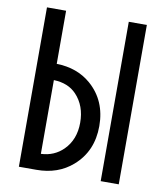

<svg xmlns="http://www.w3.org/2000/svg" viewBox="-82 -800 751 869"><g transform="rotate(10 293.0 -366.0)"><path d="M151.4 -74.7Q212.4 -77.1 253.9 -118.2Q302.2 -166.5 302.2 -244.1Q302.2 -321.8 255.9 -371.1Q217.8 -411.6 151.4 -413.6ZM63.5 0V-732.4H151.4V-488.3Q246.1 -486.3 309.1 -431.6Q390.1 -361.3 390.1 -244.1Q390.1 -128.4 309.6 -58.1Q243.2 0 144 0ZM522.5 0H439.5V-732.4H522.5Z"/></g></svg>

Font: Consola Mono
Style: Book
Weight: 400
Monospace: yes
Designer: Wojciech Kalinowski "wmk69" (wmk69@o2.pl)
Foundry: Wojciech Kalinowski "wmk69" (wmk69@o2.pl)
Version: Version 2.1.0